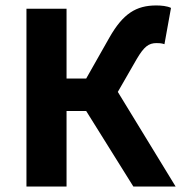

<svg xmlns="http://www.w3.org/2000/svg" viewBox="-20 -684 664 704"><path d="M77 0H224V-277H296L469 0H624L412 -347L481 -467C508 -513 525 -526 554 -526C560 -526 572 -526 583 -522L607 -655C593 -662 571 -664 553 -664C479 -664 431 -634 381 -546L296 -396H224V-652H77Z"/></svg>

Font: Giro Sans Regular
Style: Bold
Weight: 700
Designer: Paul D. Hunt
Foundry: Adobe Systems Incorporated
Version: Version 1.000;PS 1.0;hotconv 1.0.88;makeotf.lib2.5.647800